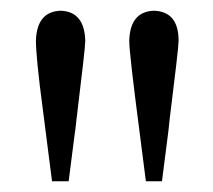

<svg xmlns="http://www.w3.org/2000/svg" viewBox="-20 -804 398 358"><path d="M93 -784C64 -783 48 -765 47 -728C47 -709 51 -666 60 -599C63 -576 65 -560 66 -552L77 -466H108L119 -552C120 -558 121 -566 122 -576C133 -667 139 -718 139 -728C138 -764 123 -783 93 -784ZM267 -784C238 -783 222 -765 221 -728C221 -711 228 -652 241 -552L252 -466H282L293 -552C294 -559 295 -568 296 -579C307 -668 313 -718 313 -728C313 -764 298 -783 267 -784Z"/></svg>

Font: Noto Serif Tangut
Style: Regular
Weight: 400
Designer: YANG Xicheng
Foundry: Liu Zhao Studio
Version: Version 2.169